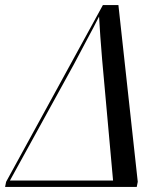

<svg xmlns="http://www.w3.org/2000/svg" viewBox="-68 -734 640 754"><path d="M-48 0 -44 -20 336 -714H397L473 -20L469 0ZM-29 -25H376L333 -501Q329 -552 326 -590.5Q323 -629 321 -669Q299 -625 274.5 -580Q250 -535 222 -481Z"/></svg>

Font: Noto Serif Display Condensed
Style: Italic
Weight: 400
Width: 3
Italic angle: -12°
Designer: Monotype Design Team
Foundry: Monotype Imaging Inc.
Version: Version 2.009